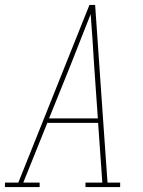

<svg xmlns="http://www.w3.org/2000/svg" viewBox="-57 -755 577 775"><path d="M-37 0V-18H17L304 -735H327L361 -245L377 -18H428V0H288V-18H356L339 -259H134L37 -18H103V0ZM141 -277H338L323 -490Q320 -542 316.5 -594Q313 -646 309 -698Q289 -646 268 -594Q247 -542 227 -490Z"/></svg>

Font: Iosevka Slab Thin Oblique
Style: Regular
Weight: 100
Italic angle: -9°
Monospace: yes
Designer: Belleve Invis
Foundry: Belleve Invis
Version: Version 11.1.0; ttfautohint (v1.8.3)